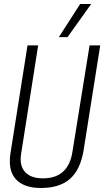

<svg xmlns="http://www.w3.org/2000/svg" viewBox="-20 -926 519 956"><path d="M184 10Q109 10 69 -24Q29 -58 29 -122Q29 -133 29.5 -141Q30 -149 32 -162L117 -700H170L85 -159Q76 -102 104.5 -70Q133 -38 194 -38Q321 -38 341 -172L426 -700H479L396 -176Q380 -81 328.5 -35.5Q277 10 184 10ZM273 -741 379 -906H434L316 -741Z"/></svg>

Font: Georama SemiCondensed Light
Style: Italic
Weight: 300
Width: 4
Italic angle: -9°
Designer: Jean-Baptiste Levee
Foundry: Production Type
Version: Version 1.000